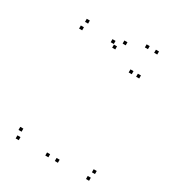

<svg xmlns="http://www.w3.org/2000/svg" viewBox="-193 -946 1006 1083"><g transform="rotate(30 310.0 -404.5)"><path d="M345.5 -755V-775H325.5V-755ZM100.5 -755V-775H80.5V-755ZM90.5 -705.5V-725.5H70.5V-705.5ZM306 -705.5V-725.5H286V-705.5ZM283.5 -728V-748H263.5V-728ZM283.5 10V-10H263.5V10ZM345.5 10V-10H325.5V10ZM548.5 10V-10H528.5V10ZM558.5 -39.5V-59.5H538.5V-39.5ZM80.5 -39.5V-59.5H60.5V-39.5ZM90.5 10V-10H70.5V10ZM505 -631V-651H485V-631ZM525.5 -799V-819H505.5V-799ZM465 -799V-819H445V-799ZM456.5 -631V-651H436.5V-631Z"/></g></svg>

Font: Monaspace Argon Dots Var
Style: Regular
Weight: 400
Designer: Riley Cran and the Lettermatic Team
Version: Version 1.100 (Monaspace Argon Dots)